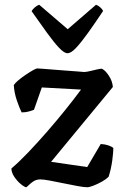

<svg xmlns="http://www.w3.org/2000/svg" viewBox="-20 -788 527 808"><path d="M91 0Q84 0 68.5 -12.5Q53 -25 40.5 -43.5Q28 -62 28 -79Q61 -107 100 -148Q139 -189 179.5 -235.5Q220 -282 256.5 -327.5Q293 -373 321 -411L156 -420L123 -326Q116 -323 102 -319Q88 -315 71 -315Q62 -333 51 -365Q40 -397 38 -430Q43 -438 56.5 -449.5Q70 -461 87 -472.5Q104 -484 118 -492Q132 -500 137 -500Q142 -500 161 -498.5Q180 -497 205 -495Q230 -493 256.5 -491Q283 -489 304 -487.5Q325 -486 334 -485Q343 -485 359.5 -489Q376 -493 391.5 -496.5Q407 -500 410 -498Q423 -492 438 -469.5Q453 -447 455 -422L195 -107L347 -85L404 -182Q422 -181 436.5 -176Q451 -171 457 -165Q457 -159 456 -145Q455 -131 452.5 -113Q450 -95 446 -77Q442 -59 437 -44Q427 -34 409.5 -24Q392 -14 374 -7Q356 0 347 0Q334 0 306.5 -5Q279 -10 248 -16.5Q217 -23 190 -28Q163 -33 150 -33Q135 -33 123.5 -26.5Q112 -20 91 0ZM264 -564Q250 -564 228 -587.5Q206 -611 177 -651Q148 -691 113 -741Q117 -749 126.5 -757Q136 -765 145 -768L265 -665L384 -768Q393 -765 401.5 -757.5Q410 -750 414 -742Q380 -691 351 -650.5Q322 -610 300.5 -587Q279 -564 264 -564Z"/></svg>

Font: Texturina 12pt SemiBold
Style: Regular
Weight: 600
Designer: Guillermo Torres Carreño
Foundry: Omnibus-Type
Version: Version 1.002